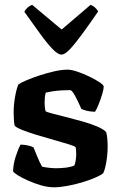

<svg xmlns="http://www.w3.org/2000/svg" viewBox="-20 -796 520 816"><path d="M209 0Q183.5 0 154.2 -8.5Q125 -17 98.8 -28.8Q72.5 -40.5 55 -51.5Q37.5 -62.5 35.5 -68.5Q36.5 -99 46.8 -131Q57 -163 67.5 -181.5Q86 -181 101.2 -177.2Q116.5 -173.5 122.5 -169.5Q128.5 -154.5 138.5 -130.2Q148.5 -106 158.5 -88Q169.5 -85 187.8 -83Q206 -81 217.5 -81Q235 -81 256.8 -83.2Q278.5 -85.5 296 -92.5Q299 -99.5 301.5 -113.5Q304 -127.5 304 -141.5Q304 -149.5 303.2 -158Q302.5 -166.5 301.5 -170.5Q298.5 -174.5 273 -182.5Q247.5 -190.5 210.8 -200.8Q174 -211 137 -222.2Q100 -233.5 73.2 -244.2Q46.5 -255 42 -263Q40 -273 39 -288.2Q38 -303.5 38 -318Q38 -350 43.8 -383.2Q49.5 -416.5 58 -437Q69.5 -445 94.2 -455.5Q119 -466 149.8 -476Q180.5 -486 211.5 -493Q242.5 -500 267.5 -500Q284 -500 309.5 -491.2Q335 -482.5 360.5 -470.2Q386 -458 403.2 -446.2Q420.5 -434.5 420.5 -429Q421 -418.5 414.8 -397.2Q408.5 -376 400 -354.5Q391.5 -333 384 -321Q362.5 -321.5 347.5 -325.5Q332.5 -329.5 326 -333Q311.5 -365.5 298.8 -389.2Q286 -413 277.5 -413Q259.5 -413 240.2 -411.8Q221 -410.5 204.2 -408Q187.5 -405.5 174.5 -402.5Q171.5 -392 170.5 -380.5Q169.5 -369 169.5 -359.5Q169.5 -349 170.5 -340.5Q171.5 -332 173.5 -323.5Q177.5 -320 201 -313.8Q224.5 -307.5 258.8 -299Q293 -290.5 328.5 -280.5Q364 -270.5 392 -258.8Q420 -247 431 -235Q434.5 -224.5 436 -206.8Q437.5 -189 437.5 -173Q437.5 -140 431.5 -105.8Q425.5 -71.5 418 -59Q406 -50 381.8 -39.8Q357.5 -29.5 327.2 -20.5Q297 -11.5 265.8 -5.8Q234.5 0 209 0ZM241 -564Q226 -564 202.8 -588.2Q179.5 -612.5 149.5 -654Q119.5 -695.5 83.5 -746Q88 -755.5 97.5 -764Q107 -772.5 116.5 -775.5L242 -670.5L365 -775.5Q375 -772 384 -763.8Q393 -755.5 397 -747Q361.5 -695.5 331.2 -654Q301 -612.5 278.5 -588.2Q256 -564 241 -564Z"/></svg>

Font: Texturina Medium
Style: Regular
Weight: 500
Designer: Guillermo Torres Carreño
Foundry: Omnibus-Type
Version: Version 1.003